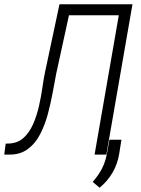

<svg xmlns="http://www.w3.org/2000/svg" viewBox="-44 -731 669 908"><path d="M538.1 -710.9 528.3 -658.7H247.6L257.3 -710.9ZM582.5 -710.9 459 0H403.3L526.9 -710.9ZM237.3 -710.9H293.5L221.7 -381.8Q214.4 -344.2 205.3 -294.2Q196.3 -244.1 182.4 -192.1Q168.5 -140.1 145.5 -95.7Q122.6 -51.3 85.9 -24.9Q49.3 1.5 -3.4 0H-23.9L-17.1 -51.8L-2 -52.2Q39.6 -53.7 67.6 -79.3Q95.7 -105 113 -145Q130.4 -185.1 140.6 -230.7Q150.9 -276.4 156.7 -318.1Q162.6 -359.9 168.9 -389.6ZM530.3 -70.3 519.5 -2.4Q511.7 45.4 488 85.7Q464.4 126 427.2 156.7L394.5 129.4Q411.1 110.4 424.6 89.8Q438 69.3 447 47.4Q456.1 25.4 460.9 -0.5L473.6 -70.3Z"/></svg>

Font: Roboto Condensed Light
Style: Italic
Weight: 300
Italic angle: -12°
Designer: Christian Robertson
Foundry: Google
Version: Version 3.0; 2020